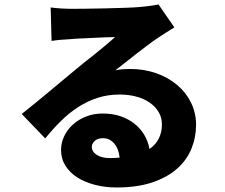

<svg xmlns="http://www.w3.org/2000/svg" viewBox="-20 -772 996 849"><path d="M466 -73Q477 -73 487.5 -73.5Q498 -74 509 -75Q505 -114 485 -137.5Q465 -161 435 -161Q412 -161 399 -149Q386 -137 386 -123Q386 -101 408 -87Q430 -73 466 -73ZM751 -651Q733 -640 715 -628.5Q697 -617 679 -605Q659 -592 634 -573Q609 -554 583.5 -534.5Q558 -515 534 -495.5Q510 -476 490 -461Q509 -465 524 -466Q539 -467 556 -467Q617 -467 670 -448.5Q723 -430 762.5 -397Q802 -364 824.5 -318.5Q847 -273 847 -220Q847 -165 826.5 -114.5Q806 -64 763 -26Q720 12 653.5 34.5Q587 57 495 57Q445 57 400.5 45.5Q356 34 322.5 13Q289 -8 269.5 -39Q250 -70 250 -109Q250 -140 263.5 -169Q277 -198 301.5 -220.5Q326 -243 360 -256.5Q394 -270 434 -270Q478 -270 513 -258Q548 -246 574.5 -225Q601 -204 618 -175.5Q635 -147 641 -113Q696 -152 696 -222Q696 -252 681.5 -276.5Q667 -301 641.5 -318.5Q616 -336 582 -345Q548 -354 509 -354Q457 -354 412 -339.5Q367 -325 326.5 -299Q286 -273 250 -237.5Q214 -202 180 -160L76 -268Q99 -286 129.5 -311Q160 -336 191.5 -362Q223 -388 252.5 -413Q282 -438 303 -455Q323 -472 348 -492Q373 -512 399 -532.5Q425 -553 448.5 -573Q472 -593 489 -608Q471 -608 445.5 -607Q420 -606 392.5 -604.5Q365 -603 338.5 -602Q312 -601 293 -599Q272 -598 248.5 -596Q225 -594 208 -591L204 -739Q226 -736 251.5 -734.5Q277 -733 300 -733Q319 -733 360 -733.5Q401 -734 446.5 -735Q492 -736 534 -737.5Q576 -739 597 -741Q630 -744 650.5 -747Q671 -750 681 -752Z"/></svg>

Font: Kinto Sans Black
Style: Regular
Weight: 900
Designer: Authors: Ryoko NISHIZUKA  (kana & ideographs); Paul D. Hunt (Latin, Greek & Cyrillic); Wenlong ZHANG  (bopomofo); Sandol
Foundry: Adobe Systems Incorporated, ookami Inc.
Version: Version 0.001